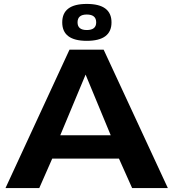

<svg xmlns="http://www.w3.org/2000/svg" viewBox="-20 -958 883 978"><path d="M8 0 334 -705H508L835 0H653L586 -150H246L180 0ZM287 -269H544L416 -578ZM422 -750Q297 -750 297 -844Q297 -938 422 -938Q548 -938 548 -844Q548 -750 422 -750ZM422 -805Q470 -805 470 -844Q470 -884 422 -884Q375 -884 375 -844Q375 -805 422 -805Z"/></svg>

Font: Georama Extended SemiBold
Style: Regular
Weight: 600
Width: 7
Designer: Jean-Baptiste Levee
Foundry: Production Type
Version: Version 1.000